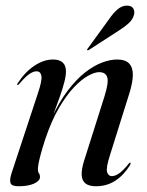

<svg xmlns="http://www.w3.org/2000/svg" viewBox="-20 -655 523 684"><path d="M42 -352.5Q41 -353 41.2 -354.8Q41.5 -356.5 43 -358.5Q69.5 -399 102.8 -421Q136 -443 169 -443Q191.5 -443 203.2 -432.5Q215 -422 215 -400Q215 -384 208.5 -359.8Q202 -335.5 193 -310.2Q184 -285 176.2 -264.2Q168.5 -243.5 166.5 -233L164 -234.5Q191 -292.5 221.5 -332.5Q252 -372.5 283 -396.8Q314 -421 343.2 -432Q372.5 -443 397 -443Q427.5 -443 440.8 -428Q454 -413 453.2 -386.2Q452.5 -359.5 441 -323L372 -103Q357 -56.5 361.5 -42Q366 -27.5 378.5 -27.5Q389.5 -27.5 403.2 -36.5Q417 -45.5 437.5 -70.5Q440 -74 441.2 -75Q442.5 -76 444 -75.5Q445.5 -75 445.2 -72.8Q445 -70.5 443 -66.5Q421.5 -31.5 391.2 -11.5Q361 8.5 321.5 8.5Q297 8.5 284.5 -1.5Q272 -11.5 271 -31.5Q270 -51.5 279.5 -82L352 -311Q368 -362 362 -380Q356 -398 333 -398Q317.5 -398 293.8 -385Q270 -372 243 -343.5Q216 -315 189.2 -269Q162.5 -223 140.5 -157Q130.5 -126 125 -105.2Q119.5 -84.5 117.2 -71.8Q115 -59 115 -51Q115 -42.5 118.8 -37.5Q122.5 -32.5 122.5 -24.5Q122.5 -11 101.8 -1.2Q81 8.5 46 8.5Q22 8.5 17.8 -2.2Q13.5 -13 20.5 -36L114.5 -321Q130.5 -368 127.5 -384.5Q124.5 -401 110 -401Q99.5 -401 85.5 -392Q71.5 -383 48.5 -356Q47 -354 45.5 -353Q44 -352 42 -352.5ZM368 -586Q384 -609.5 399.5 -622.2Q415 -635 431.5 -635Q449 -635 454.8 -624.8Q460.5 -614.5 457.5 -603Q453 -585.5 438.8 -572.5Q424.5 -559.5 405.5 -547.5L296.5 -477Q294.5 -476 293 -475.8Q291.5 -475.5 290.5 -476.5Q289.5 -477.5 290.5 -479Q291.5 -480.5 292.5 -482Z"/></svg>

Font: Fraunces 120pt
Style: Italic
Weight: 400
Italic angle: -16°
Version: Version 1.000;[b76b70a41]